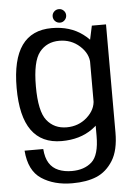

<svg xmlns="http://www.w3.org/2000/svg" viewBox="-61 -741 721 1019"><g transform="rotate(-5 299.5 -231.5)"><path d="M283 232Q360 232 412.8 209.8Q465.5 187.5 499.8 132.8Q534 78 534 -17V-592.5H458.5L432.5 -471.5V-7.5Q432.5 95 392.5 131Q352.5 167 286 167Q246 167 214.8 154Q183.5 141 165.8 112.8Q148 84.5 144.5 37.5H45Q53 144.5 119.2 188.2Q185.5 232 283 232ZM246 4Q343.5 4 410.2 -43.8Q477 -91.5 477 -146L433 -200Q433 -148 387.8 -107.2Q342.5 -66.5 279 -66.5Q212.5 -66.5 173.5 -115.2Q134.5 -164 134.5 -297Q134.5 -430 173.5 -478.8Q212.5 -527.5 279 -527.5Q342.5 -527.5 387.8 -486.5Q433 -445.5 433 -394L476.5 -445.5Q476.5 -498 409.5 -548Q342.5 -598 245 -598Q138.5 -598 85.2 -523.5Q32 -449 32 -297.5Q32 -146 85.8 -71Q139.5 4 246 4ZM292 -623Q306.5 -623 317 -633.8Q327.5 -644.5 327.5 -659.5Q327.5 -674 317 -684.5Q306.5 -695 292 -695Q276.5 -695 266 -684.5Q255.5 -674 255.5 -659.5Q255.5 -644 266.2 -633.5Q277 -623 292 -623Z"/></g></svg>

Font: Anybody UltraCondensed Thin
Style: Regular
Weight: 400
Version: Version 1.111